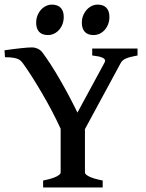

<svg xmlns="http://www.w3.org/2000/svg" viewBox="-20 -830 646 850"><path d="M170.9 -30.8Q211.9 -39.1 230.2 -48.6Q248.5 -58.1 248.5 -65.9V-259.8Q214.8 -334 165.5 -418.2Q116.2 -502.4 79.6 -552.2Q72.8 -561 65.2 -565.9Q57.6 -570.8 42.7 -573.7Q27.8 -576.7 2 -576.7L0 -607.4Q89.8 -620.1 121.6 -620.1Q134.3 -620.1 146.7 -614.5Q159.2 -608.9 167 -598.6Q202.1 -552.2 244.6 -478.8Q287.1 -405.3 322.8 -331.5L442.4 -552.2Q445.3 -557.6 445.3 -561.5Q445.3 -569.8 431.9 -575.4Q418.5 -581.1 388.2 -584.5V-615.2H588.9V-584.5Q554.2 -578.1 538.1 -571.3Q522 -564.5 515.1 -552.2L356 -258.3V-65.9Q356 -58.1 374.5 -48.6Q393.1 -39.1 434.6 -30.8V0H170.9ZM140.1 -730Q140.1 -751.5 149.7 -769.8Q159.2 -788.1 175.3 -798.8Q191.4 -809.6 209.5 -809.6Q234.9 -809.6 248.5 -795.7Q262.2 -781.7 262.2 -754.9Q262.2 -732.9 252.9 -714.6Q243.7 -696.3 227.5 -685.5Q211.4 -674.8 192.4 -674.8Q166.5 -674.8 153.3 -689Q140.1 -703.1 140.1 -730ZM342.3 -730Q342.3 -751.5 352.1 -769.8Q361.8 -788.1 377.7 -798.8Q393.6 -809.6 412.1 -809.6Q437.5 -809.6 450.9 -795.7Q464.4 -781.7 464.4 -754.9Q464.4 -732.9 455.1 -714.6Q445.8 -696.3 429.7 -685.5Q413.6 -674.8 394.5 -674.8Q368.7 -674.8 355.5 -689Q342.3 -703.1 342.3 -730Z"/></svg>

Font: David Libre Medium
Style: Regular
Weight: 500
Version: Version 1.000